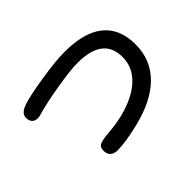

<svg xmlns="http://www.w3.org/2000/svg" viewBox="-131 -954 1261 1261"><g transform="rotate(-45 500.0 -323.0)"><path d="M923.8 -377.9Q923.8 -237.3 827.1 -140.6Q731.4 -44.9 547.9 -1Q420.9 29.3 348.6 29.3Q314.5 29.3 296.9 11.7Q280.3 -4.9 280.3 -35.2Q280.3 -68.4 306.6 -80.1Q331.1 -89.8 385.7 -93.8Q510.7 -103.5 606.4 -141.6Q700.2 -178.7 752.4 -239.7Q804.7 -300.8 804.7 -380.9Q804.7 -460.9 759.8 -505.9Q702.1 -563.5 568.4 -563.5Q500 -563.5 367.7 -541Q235.4 -518.6 166 -498Q144.5 -490.2 127.9 -490.2Q102.5 -490.2 87.9 -503.9Q73.2 -519.5 73.2 -547.9Q73.2 -589.8 136.7 -610.4Q195.3 -630.9 336.9 -652.8Q478.5 -674.8 557.6 -674.8Q814.5 -674.8 891.6 -527.3Q923.8 -465.8 923.8 -377.9Z"/></g></svg>

Font: FakePearl
Style: SemiBold
Weight: 400
Version: Version 1.2